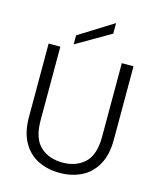

<svg xmlns="http://www.w3.org/2000/svg" viewBox="-132 -1008 926 1110"><g transform="rotate(15 330.5 -453.5)"><path d="M77 -699H147V-259Q147 -150 198.5 -102.5Q250 -55 332 -55Q413 -55 464 -102.5Q515 -150 515 -259V-699H585V-260Q585 -168 551 -108.5Q517 -49 459.5 -21Q402 7 331 7Q260 7 202.5 -21Q145 -49 111 -108.5Q77 -168 77 -260ZM423 -914V-851L218 -732V-786Z"/></g></svg>

Font: Poppins Light
Style: Regular
Weight: 300
Designer: Ninad Kale (Devanagari), Jonny Pinhorn (Latin)
Version: Version 5.002